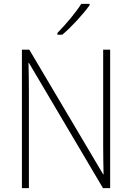

<svg xmlns="http://www.w3.org/2000/svg" viewBox="-20 -970 682 990"><path d="M442 -943V-950H399C370 -904 319 -844 276 -800V-791H301C349 -831 409 -897 442 -943ZM548 0V-714H512V-218C512 -175 513 -118 514 -71H512L131 -714H93V0H129V-500C129 -555 128 -599 127 -646H129L511 0Z"/></svg>

Font: Noto Sans Bengali SemiCondensed ExtraLight
Style: Regular
Weight: 200
Width: 4
Designer: Joana Ranito - Universal Thirst; Jelle Bosma - Monotype Design Team
Foundry: Universal Thirst ehf.
Version: Version 3.000